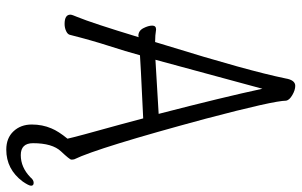

<svg xmlns="http://www.w3.org/2000/svg" viewBox="-190 -560 937 596"><g transform="rotate(90 278.0 -261.5)"><path d="M444 187Q408 187 387 164.5Q366 142 366 108Q366 75 378 47Q387 25 410 -3Q405 -27 366 -167L347 -238Q157 -229 151 -228Q139 -184 122 -131.5Q105 -79 88 -12Q87 -4 76.5 1Q66 6 54 6Q25 6 25 -12Q25 -17 32 -33Q51 -79 95 -224L91 -223Q75 -223 67 -238.5Q59 -254 59 -266Q59 -278 71 -278Q89 -275 110 -275L120 -308Q199 -563 223 -680Q228 -710 246 -710Q259 -710 274.5 -701Q290 -692 292 -682Q292 -644 348 -432Q438 -98 474 -24Q475 -20 475 -15Q475 -10 449.5 17Q424 44 424 104Q424 142 461 142Q499 142 530 112Q538 102 547 102Q556 102 556 110Q556 117 543 136Q505 187 444 187ZM165 -276 333 -286Q281 -487 255 -608Z"/></g></svg>

Font: LXGW WenKai Mono TC Light
Style: Regular
Weight: 300
Designer: LXGW / Fontworks Inc.
Foundry: LXGW / Fontworks Inc.
Version: Version 1.330